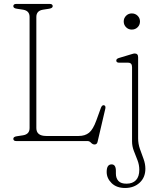

<svg xmlns="http://www.w3.org/2000/svg" viewBox="-20 -720 818 980"><path d="M231 -675.5 199 -670.5Q165.5 -665 165.5 -633.5V-66.5Q165.5 -26 216 -26H382Q414 -26 434.5 -42.5Q455 -59 472 -106L495 -169.5Q500.5 -184 510 -183Q521 -181 517.5 -165L478 4Q475 17.5 462.5 17.5Q453 17.5 444.8 8.8Q436.5 0 427.5 0H63.5Q48 0 48 -11.5Q48 -22 65.5 -24.5L98 -29.5Q131 -35 131 -66.5V-633.5Q131 -665 98 -670.5L65.5 -675.5Q48 -678 48 -688.5Q48 -700 63.5 -700H233.5Q249 -700 249 -688.5Q249 -678.5 231 -675.5ZM652.5 -569Q635.5 -569 623.5 -581Q611.5 -593 611.5 -610.5Q611.5 -627.5 623.5 -639.5Q635.5 -651.5 652.5 -651.5Q670.5 -651.5 682.5 -639.5Q694.5 -627.5 694.5 -610.5Q694.5 -593 682.5 -581Q670.5 -569 652.5 -569ZM685 -14Q685 14 694.2 40.2Q703.5 66.5 712.8 91.5Q722 116.5 722 141.5Q722 185.5 692.8 212.5Q663.5 239.5 618.5 239.5Q575 239.5 549.8 214.8Q524.5 190 524.5 157.5Q524.5 119 549.5 119Q571.5 119 571.5 152.5V166Q571.5 190 584.8 204Q598 218 626.5 217.5Q657 217.5 674 199.5Q691 181.5 691 146.5Q691 121.5 681.8 97.8Q672.5 74 663.2 50.2Q654 26.5 654 2V-377.5Q654 -400 634 -400H589Q573.5 -400 573.5 -411Q573.5 -420.5 588.5 -424.5L640 -440Q649 -442.5 656 -444.8Q663 -447 667.5 -447Q685 -447 685 -428Z"/></svg>

Font: Fraunces 72pt SuperSoft Thin
Style: Regular
Weight: 100
Version: Version 1.000;[b76b70a41]